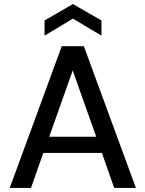

<svg xmlns="http://www.w3.org/2000/svg" viewBox="-20 -928 718 948"><path d="M28 0 285 -700H394L651 0H544L483 -173H194L133 0ZM200 -752V-827L340 -908L481 -827V-752L340 -836ZM339 -580 223 -253H455Z"/></svg>

Font: AWOL-DM Medium
Style: Regular
Weight: 500
Designer: Colophon Foundry, Jonny Pinhorn, Mikhail Sharanda
Foundry: Colophon Foundry
Version: Version 1.000;Glyphs 3.2.3 (3260)